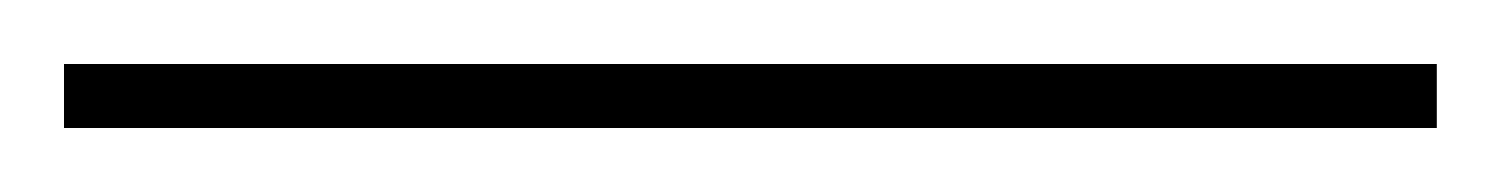

<svg xmlns="http://www.w3.org/2000/svg" viewBox="-24 -815 469 60"><path d="M-4 -775V-795H425V-775Z"/></svg>

Font: Noto Serif Display SemiCondensed Light
Style: Regular
Weight: 300
Width: 4
Designer: Monotype Design Team
Foundry: Monotype Imaging Inc.
Version: Version 2.009